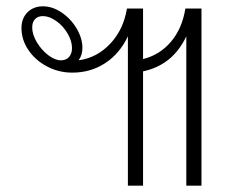

<svg xmlns="http://www.w3.org/2000/svg" viewBox="-20 -587 745 608"><path d="M618 -560V1H570V-472Q527 -381 433 -361V1H385V-472Q359 -417 313 -387Q267 -357 209 -357Q166 -357 129 -376.5Q92 -396 70 -428.5Q48 -461 48 -498Q48 -529 67 -548Q86 -567 116 -567Q146 -567 175 -547.5Q204 -528 222.5 -497Q241 -466 241 -435Q241 -413 229 -396Q287 -404 329 -448.5Q371 -493 382 -560H433V-400Q486 -413 521.5 -455Q557 -497 567 -560ZM208 -435Q208 -457 194 -481Q180 -505 158 -520.5Q136 -536 116 -536Q100 -536 91 -526.5Q82 -517 82 -500Q82 -478 96.5 -453.5Q111 -429 132.5 -412.5Q154 -396 173 -396Q189 -396 198.5 -406.5Q208 -417 208 -435Z"/></svg>

Font: KoHo Light
Style: Regular
Weight: 300
Version: Version 1.000; ttfautohint (v1.6)